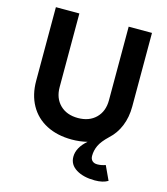

<svg xmlns="http://www.w3.org/2000/svg" viewBox="-130 -800 963 1106"><g transform="rotate(15 351.5 -247.0)"><path d="M65 -261V-700H205V-261Q205 -195 245 -155.5Q285 -116 352 -116Q419 -116 459 -155.5Q499 -195 499 -261V-700H638V-261Q638 -197 616.5 -144.5Q595 -92 555 -56Q516 -19 502 11Q488 41 488 73Q488 92 499 102.5Q510 113 529 113Q553 113 578 104L617 188Q588 206 539 206Q471 206 428 179.5Q385 153 385 106Q385 51 442 2Q398 13 350 13Q263 13 198.5 -20.5Q134 -54 99.5 -116Q65 -178 65 -261Z"/></g></svg>

Font: Oak Sans
Style: Bold
Weight: 700
Designer: Erik Kennedy, Walven
Foundry: Erik Kennedy, Walven
Version: Version 1.000